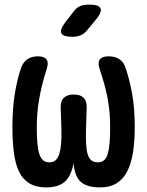

<svg xmlns="http://www.w3.org/2000/svg" viewBox="-20 -805 640 835"><path d="M452 -560Q481 -560 500 -547Q519 -534 527 -507Q543 -460 554.5 -397.5Q566 -335 566 -254Q566 -192 558.5 -143.5Q551 -95 534 -61Q517 -27 488 -8.5Q459 10 415 10Q360 10 332.5 -13Q305 -36 300 -95Q289 -38 261 -14Q233 10 181 10Q137 10 108 -7.5Q79 -25 63 -58Q47 -91 40.5 -140.5Q34 -190 34 -254Q34 -335 44.5 -398Q55 -461 71 -508Q80 -534 98.5 -547Q117 -560 145 -560Q172 -560 182 -547Q192 -534 184 -508Q172 -471 164 -438.5Q156 -406 150.5 -375Q145 -344 142.5 -314Q140 -284 140 -251Q140 -211 142.5 -182.5Q145 -154 151 -135.5Q157 -117 167.5 -108Q178 -99 194 -99Q212 -99 222.5 -109Q233 -119 238.5 -138Q244 -157 246 -184Q248 -211 247 -246L244 -338Q243 -366 258 -380Q273 -394 301 -394Q329 -394 343.5 -380Q358 -366 357 -338L354 -243Q353 -206 354.5 -178.5Q356 -151 361.5 -133.5Q367 -116 377.5 -107.5Q388 -99 406 -99Q422 -99 432.5 -108Q443 -117 448.5 -135.5Q454 -154 456.5 -182.5Q459 -211 459 -251Q459 -284 456.5 -314Q454 -344 448.5 -374.5Q443 -405 434 -437.5Q425 -470 413 -506Q404 -533 414 -546.5Q424 -560 452 -560ZM361 -676Q348 -659 331.5 -652Q315 -645 295 -645Q255 -645 247 -660Q239 -675 264 -708L298 -752Q312 -772 328.5 -778.5Q345 -785 368 -785Q410 -785 417 -769Q424 -753 399 -722Z"/></svg>

Font: Maple Mono NL SemiBold
Style: Regular
Weight: 600
Monospace: yes
Designer: subframe7536
Version: Version 7.000